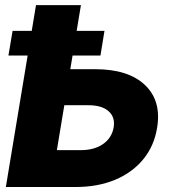

<svg xmlns="http://www.w3.org/2000/svg" viewBox="-20 -748 677 768"><path d="M261.2 -471.2H360.8Q493.2 -471.2 559.8 -408Q626.5 -344.7 608.4 -236.8Q596.7 -164.1 553 -110.8Q509.3 -57.6 440.2 -28.8Q371.1 0 282.7 0H3.4L124 -727.5H303.7ZM237.3 -327.1 207.5 -147.5H304.2Q357.4 -147.5 392.3 -171.9Q427.2 -196.3 434.6 -238.3Q441.4 -279.3 414.3 -303.2Q387.2 -327.1 334 -327.1ZM13.7 -525.9 30.3 -624.5H397.9L381.8 -525.9Z"/></svg>

Font: Inter Display Extra Bold
Style: Italic
Weight: 800
Italic angle: -9.39999°
Designer: Rasmus Andersson
Foundry: rsms
Version: Version 4.000;git-4fc901f